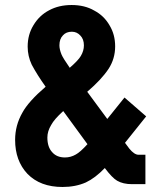

<svg xmlns="http://www.w3.org/2000/svg" viewBox="-20 -726 638 762"><path d="M557.1 -111.8V4.9H503.9Q468.3 4.9 444.8 -8.8Q425.3 -20 396 -59.1Q357.9 -19.5 320.8 -2Q279.8 16.1 228 16.1Q139.6 16.1 88.9 -36.1Q40 -87.9 40 -170.9Q40 -228.5 68.8 -278.8Q92.8 -323.2 161.1 -381.8Q127.9 -428.2 106 -469.2Q89.8 -503.4 89.8 -541Q89.8 -588.4 112.8 -626Q136.2 -665 174.8 -685.1Q213.4 -706.1 264.2 -706.1Q316.4 -706.1 354 -684.1Q393.1 -663.6 415 -625Q437 -588.9 437 -542Q437 -493.2 411.1 -453.1Q382.8 -410.2 326.2 -361.8L405.8 -253.9L474.1 -338.9L560.1 -264.2L476.1 -159.2L493.2 -136.2Q513.2 -111.8 529.8 -111.8ZM230 -585.9Q215.8 -571.8 215.8 -545.9Q215.8 -530.3 224.1 -509.8Q230 -495.6 256.8 -457Q291 -486.8 300.8 -503.9Q313 -524.4 313 -545.9Q313 -570.8 298.8 -585Q285.2 -600.1 265.1 -600.1Q242.7 -600.1 230 -585.9ZM280.8 -112.8Q298.3 -122.1 327.1 -153.8L231 -285.2Q195.3 -252.9 183.1 -230Q168 -205.1 168 -180.2Q168 -142.6 187 -122.1Q205.1 -101.1 237.8 -101.1Q260.7 -101.1 280.8 -112.8Z"/></svg>

Font: D-DIN-PRO ExtraBold
Style: Bold
Weight: 800
Designer: Charles Nix
Foundry: CyberFei
Version: Version 1.000;hotconv 1.0.109;makeotfexe 2.5.65596